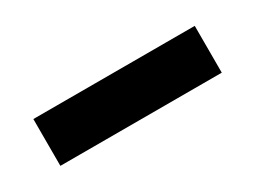

<svg xmlns="http://www.w3.org/2000/svg" viewBox="-24 -708 454 341"><g transform="rotate(-30 203.0 -538.0)"><path d="M37 -586H368V-490H37Z"/></g></svg>

Font: Athiti SemiBold
Style: Regular
Weight: 600
Designer: CadsonDemak Team
Foundry: CadsonDemak
Version: Version 1.032